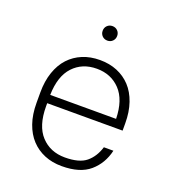

<svg xmlns="http://www.w3.org/2000/svg" viewBox="-125 -768 790 871"><g transform="rotate(20 270.0 -332.0)"><path d="M270 6Q224 6 186.5 -9.5Q149 -25 122 -54Q95 -83 80 -126Q65 -169 65 -225V-275Q65 -330 80 -373.5Q95 -417 122 -446Q149 -475 186.5 -490.5Q224 -506 270 -506Q316 -506 353.5 -490.5Q391 -475 418 -446Q445 -417 460 -373.5Q475 -330 475 -275V-240H111V-225Q111 -131 155 -83.5Q199 -36 270 -36Q339 -36 372.5 -63.5Q406 -91 421 -140H467Q452 -75 405 -34.5Q358 6 270 6ZM270 -464Q200 -464 156.5 -417.5Q113 -371 111 -280H429Q427 -371 383 -417.5Q339 -464 270 -464ZM270 -600Q255 -600 245 -610Q235 -620 235 -635Q235 -650 245 -660Q255 -670 270 -670Q285 -670 295 -660Q305 -650 305 -635Q305 -620 295 -610Q285 -600 270 -600Z"/></g></svg>

Font: Retni Sans Light
Style: Regular
Weight: 300
Designer: Vitaly Kuzmin
Foundry: ParaType Ltd.
Version: Version 1.00;March 2, 2019;FontCreator 11.5.0.2425 64-bit; t